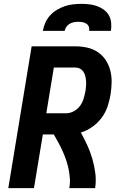

<svg xmlns="http://www.w3.org/2000/svg" viewBox="-20 -975 640 995"><path d="M23 0 144 -735H369Q401 -735 431 -728.5Q461 -722 486 -705.5Q511 -689 527.5 -664Q544 -639 551.5 -610Q559 -581 558.5 -549.5Q558 -518 553 -486Q548 -455 537.5 -423.5Q527 -392 507 -365Q487 -338 459 -318Q431 -298 399 -288Q417 -256 432.5 -222Q448 -188 458.5 -152Q469 -116 474 -77.5Q479 -39 473 0H339Q344 -26 342 -51.5Q340 -77 335 -101Q330 -125 322 -148Q314 -171 304 -193Q294 -215 282.5 -236Q271 -257 259 -278H202L156 0ZM323 -388Q343 -388 362.5 -398.5Q382 -409 394.5 -426Q407 -443 413 -463Q419 -483 423 -503Q425 -516 426 -529.5Q427 -543 426 -556Q425 -569 422 -581Q419 -593 412 -603.5Q405 -614 394 -619.5Q383 -625 369 -625H259L220 -388ZM202 -815Q206 -837 215 -857.5Q224 -878 239.5 -895Q255 -912 275 -924Q295 -936 316 -943Q337 -950 358.5 -952.5Q380 -955 402 -955Q423 -955 444 -952.5Q465 -950 484 -943Q503 -936 519 -924Q535 -912 544.5 -895Q554 -878 556 -857Q558 -836 555 -815H442Q444 -826 440.5 -836Q437 -846 428 -852Q419 -858 408 -860Q397 -862 386 -862Q375 -862 363.5 -860Q352 -858 341.5 -852Q331 -846 324 -836Q317 -826 315 -815Z"/></svg>

Font: Iosevka Curly XBdExObl
Style: Regular
Weight: 800
Width: 7
Italic angle: -9°
Monospace: yes
Designer: Belleve Invis
Foundry: Belleve Invis
Version: Version 11.1.0; ttfautohint (v1.8.3)